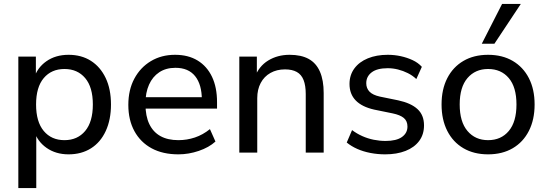

<svg xmlns="http://www.w3.org/2000/svg" viewBox="-20 -774 2776 974"><path d="M73 180V-487H162V-375H152Q168 -430 215 -463Q262 -496 328 -496Q393 -496 441 -465.5Q489 -435 516 -378.5Q543 -322 543 -244Q543 -167 516.5 -109.5Q490 -52 441.5 -21.5Q393 9 328 9Q263 9 216 -24Q169 -57 153 -111H164V180ZM307 -63Q373 -63 412 -109.5Q451 -156 451 -244Q451 -332 412 -378Q373 -424 307 -424Q241 -424 202 -378Q163 -332 163 -244Q163 -156 202 -109.5Q241 -63 307 -63Z M885 9Q806 9 749.5 -21.5Q693 -52 662 -108.5Q631 -165 631 -242Q631 -318 661.5 -375Q692 -432 745.5 -464Q799 -496 868 -496Q935 -496 982.5 -467Q1030 -438 1055.5 -384.5Q1081 -331 1081 -256V-223H702V-281H1021L1004 -267Q1004 -345 970 -387.5Q936 -430 870 -430Q822 -430 788 -407.5Q754 -385 736 -344.5Q718 -304 718 -251V-245Q718 -185 737.5 -144.5Q757 -104 794 -83.5Q831 -63 885 -63Q928 -63 968.5 -76.5Q1009 -90 1045 -119L1073 -56Q1040 -26 988.5 -8.5Q937 9 885 9Z M1194 0V-487H1283V-381H1272Q1293 -438 1340.5 -467Q1388 -496 1449 -496Q1508 -496 1546 -475Q1584 -454 1603 -410.5Q1622 -367 1622 -302V0H1531V-297Q1531 -340 1520 -368Q1509 -396 1485.5 -409Q1462 -422 1426 -422Q1384 -422 1352 -404Q1320 -386 1302.5 -353Q1285 -320 1285 -276V0Z M1934 9Q1896 9 1859.5 2Q1823 -5 1792.5 -18.5Q1762 -32 1739 -51L1766 -114Q1790 -96 1818 -83.5Q1846 -71 1876 -65Q1906 -59 1936 -59Q1991 -59 2019 -79Q2047 -99 2047 -132Q2047 -160 2028.5 -175.5Q2010 -191 1971 -199L1878 -218Q1816 -232 1784.5 -264.5Q1753 -297 1753 -348Q1753 -393 1777.5 -426.5Q1802 -460 1846 -478Q1890 -496 1947 -496Q1981 -496 2013 -489Q2045 -482 2073 -469Q2101 -456 2120 -435L2092 -373Q2073 -391 2049 -403Q2025 -415 1999 -421.5Q1973 -428 1947 -428Q1893 -428 1865.5 -407Q1838 -386 1838 -352Q1838 -326 1854.5 -309Q1871 -292 1907 -284L2000 -265Q2065 -251 2098 -220.5Q2131 -190 2131 -138Q2131 -92 2106.5 -59Q2082 -26 2037.5 -8.5Q1993 9 1934 9Z M2456 9Q2384 9 2331 -22Q2278 -53 2249 -110Q2220 -167 2220 -244Q2220 -321 2249 -377.5Q2278 -434 2331 -465Q2384 -496 2456 -496Q2528 -496 2581 -465Q2634 -434 2663 -377.5Q2692 -321 2692 -244Q2692 -167 2663 -110Q2634 -53 2581 -22Q2528 9 2456 9ZM2456 -63Q2522 -63 2561 -109.5Q2600 -156 2600 -244Q2600 -332 2561 -378Q2522 -424 2456 -424Q2391 -424 2351.5 -378Q2312 -332 2312 -244Q2312 -156 2351.5 -109.5Q2391 -63 2456 -63ZM2424 -552 2527 -754H2622L2488 -552Z"/></svg>

Font: Nunito Sans 12pt ExtraLight 12pt Medium
Style: Regular
Weight: 500
Version: Version 3.101;gftools[0.9.27]